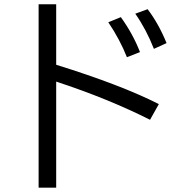

<svg xmlns="http://www.w3.org/2000/svg" viewBox="-20 -831 880 896"><path d="M160.2 -811H242.2V-528.8Q546.4 -434.1 721.2 -345.2L680.2 -272Q484.4 -370.6 242.2 -450.2V44.9H160.2ZM572.3 -564Q540 -646 485.4 -727.1L543.9 -751Q600.6 -672.4 633.3 -587.9ZM698.2 -603Q662.6 -693.8 611.3 -767.1L668.9 -788.1Q720.2 -720.7 757.3 -629.9Z"/></svg>

Font: FORM UDPGothic
Style: Regular
Weight: 400
Foundry: Pronama LLC
Version: Version 1.05101